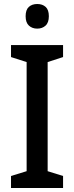

<svg xmlns="http://www.w3.org/2000/svg" viewBox="-20 -939 371 959"><path d="M295 0H35V-60L113 -84V-629L35 -654V-714H295V-654L218 -629V-84L295 -60ZM166 -919Q192 -919 208 -904.5Q224 -890 224 -858Q224 -826 207.5 -811Q191 -796 166 -796Q141 -796 124.5 -811Q108 -826 108 -858Q108 -890 124 -904.5Q140 -919 166 -919Z"/></svg>

Font: Noto Sans Kannada SemiCondensed Medium
Style: Regular
Weight: 500
Width: 4
Designer: Jelle Bosma - Monotype Design Team
Foundry: Monotype Imaging Inc.
Version: Version 2.005; ttfautohint (v1.8.4.7-5d5b)